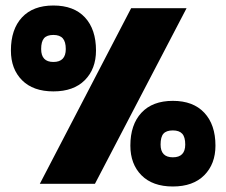

<svg xmlns="http://www.w3.org/2000/svg" viewBox="-20 -674 830 704"><path d="M20 -488.8Q20 -566.4 60.5 -610.1Q101.1 -653.8 175.8 -653.8Q251 -653.8 291.5 -610.1Q332 -566.4 332 -488.8Q332 -421.4 291 -380.1Q250 -338.9 175.8 -338.9Q101.6 -338.9 60.8 -379.9Q20 -420.9 20 -488.8ZM126 0 460.9 -644H664.1L328.1 0ZM175.8 -446.8Q221.2 -446.8 221.2 -494.1Q221.2 -521 210.2 -533.4Q199.2 -545.9 175.8 -545.9Q151.9 -545.9 141.4 -533.7Q130.9 -521.5 130.9 -494.1Q130.9 -446.8 175.8 -446.8ZM458 -140.1Q458 -216.8 498.5 -260.5Q539.1 -304.2 613.8 -304.2Q688.5 -304.2 729.2 -260.5Q770 -216.8 770 -140.1Q770 -72.8 729 -31.5Q688 9.8 613.8 9.8Q539.6 9.8 498.8 -31.2Q458 -72.3 458 -140.1ZM613.8 -97.2Q659.2 -97.2 659.2 -144Q659.2 -171.4 648.2 -183.6Q637.2 -195.8 613.8 -195.8Q589.8 -195.8 579.3 -183.8Q568.8 -171.9 568.8 -144Q568.8 -97.2 613.8 -97.2Z"/></svg>

Font: Kanit ExtraBold
Style: Regular
Weight: 800
Designer: Katatrad Team
Foundry: CadsonDemak
Version: Version 1.000;PS 001.000;hotconv 1.0.88;makeotf.lib2.5.64775